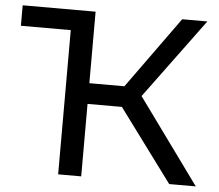

<svg xmlns="http://www.w3.org/2000/svg" viewBox="-51 -756 928 813"><g transform="rotate(5 413.5 -350.0)"><path d="M472 -396 691 -700H798L548 -361L810 0H697L469 -308H323V0H225V-613H13V-700H323V-396Z"/></g></svg>

Font: Montserrat Z Med
Style: Regular
Weight: 500
Designer: Julieta Ulanovsky
Foundry: Julieta Ulanovsky
Version: Version 8.000